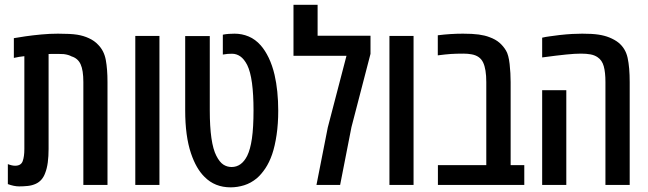

<svg xmlns="http://www.w3.org/2000/svg" viewBox="-20 -782 2739 812"><path d="M61 6.3Q39.6 6.3 13.2 -3.4V-87.9Q30.8 -81.1 43.9 -81.1Q68.8 -81.1 75.9 -100.3Q83 -119.6 83 -151.9V-544.4Q71.8 -543.5 60.8 -541.5Q49.8 -539.6 38.6 -537.1V-620.6Q57.1 -624 87.6 -628.4Q118.2 -632.8 154.3 -636.2Q190.4 -639.6 225.1 -639.6Q278.8 -639.6 306.2 -635.3Q333.5 -630.9 355.5 -620.6Q379.4 -609.9 395.5 -592.3Q420.4 -566.9 427.5 -528.1Q434.6 -489.3 434.6 -435.1V0H332.5V-435.1Q332.5 -484.9 321 -510Q309.6 -535.2 282.7 -543.5Q269.5 -550.8 249.5 -553.2Q241.2 -553.7 225.1 -554Q209 -554.2 185.5 -553.7V-151.9Q185.5 -121.1 182.1 -95.2Q178.7 -69.3 170.9 -49.8Q159.2 -17.6 131.8 -4.9Q116.2 2.4 97.4 4.4Q78.6 6.3 61 6.3Z M552.2 0V-629.9H654.3V0Z M955.6 10.3Q888.7 10.3 845.2 -33.7Q809.6 -68.4 787.6 -133.8Q763.2 -206.5 763.2 -314.9V-629.4H867.2V-315.4Q867.2 -176.8 895 -123Q908.7 -96.2 924.6 -85.9Q940.4 -75.7 959.5 -75.7Q1001.5 -75.7 1025.4 -123Q1038.6 -149.4 1045.4 -196Q1052.2 -242.7 1052.2 -315.4Q1052.2 -382.3 1045.7 -430.9Q1039.1 -479.5 1025.4 -507.3Q1012.2 -532.7 996.1 -543.7Q980 -554.7 961.4 -554.7Q944.3 -555.2 922.4 -551.3V-635.3Q933.6 -637.7 947.5 -638.7Q961.4 -639.6 972.2 -639.6Q1003.4 -639.6 1031.7 -627.7Q1060.1 -615.7 1082.5 -590.3Q1101.1 -569.3 1116.5 -537.4Q1131.8 -505.4 1141.1 -465.8Q1148.9 -432.6 1152.8 -393.8Q1156.7 -355 1156.7 -313.5Q1156.7 -258.8 1149.7 -211.2Q1142.6 -163.6 1130.9 -129.4Q1119.1 -95.2 1102.1 -69.8Q1085 -44.4 1066.4 -28.3Q1041 -7.3 1012.5 1.5Q983.9 10.3 955.6 10.3Z M1318.4 0 1366.2 -242.7 1445.3 -545.9H1221.2V-761.7H1323.2V-630.9H1546.9V-554.2L1466.3 -244.1L1418.5 0Z M1627 0V-629.9H1729V0Z M1832 0V-83.5H2036.6V-435.1Q2036.6 -489.7 2023.2 -517.8Q2009.8 -545.9 1974.6 -552.2Q1959 -555.2 1940.4 -555.2Q1908.2 -555.2 1886.5 -553.7Q1864.7 -552.2 1831.5 -547.9V-632.8Q1885.3 -639.6 1938 -639.6Q1978.5 -639.6 2004.9 -636Q2031.2 -632.3 2049.8 -625Q2075.7 -615.7 2092.3 -601.3Q2108.9 -586.9 2120.1 -567.9Q2130.9 -550.3 2135.3 -511.2Q2139.6 -472.2 2139.6 -435.1V-83.5H2197.3V0Z M2540.5 0V-435.1Q2540.5 -476.1 2533.4 -501.7Q2526.4 -527.3 2507.3 -540Q2494.6 -548.8 2477.3 -552Q2460 -555.2 2437 -555.2Q2411.6 -555.2 2375 -551.5Q2338.4 -547.9 2272.9 -539.1V-622.6Q2286.6 -626 2305.2 -628.4Q2323.7 -630.9 2346.2 -633.8Q2377 -637.2 2400.4 -638.4Q2423.8 -639.6 2442.4 -639.6Q2484.4 -639.6 2510.5 -635.7Q2536.6 -631.8 2557.1 -623.5Q2579.6 -614.3 2595.2 -602.1Q2625.5 -577.6 2634.3 -537.4Q2643.1 -497.1 2643.1 -435.1V0ZM2272.9 0V-400.4H2375V0Z"/></svg>

Font: Open Sans Condensed SemiBold
Style: Regular
Weight: 600
Width: 3
Designer: Monotype Design Team
Foundry: Monotype Imaging Inc.
Version: Version 3.000; ttfautohint (v1.8.4)